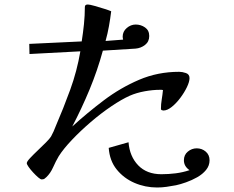

<svg xmlns="http://www.w3.org/2000/svg" viewBox="-20 -780 1040 853"><path d="M911 -68Q911 -44 895.5 -25Q880 -6 856 7.5Q832 21 806.5 30Q781 39 762 43Q741 47 720 50Q699 53 678 53Q625 53 577.5 32.5Q530 12 498.5 -27Q467 -66 463 -123L551 -148Q556 -85 594 -45.5Q632 -6 697 -6Q729 -6 760.5 -10Q792 -14 822 -24Q797 -41 797 -68Q797 -92 814.5 -106.5Q832 -121 854 -121Q877 -121 894 -106.5Q911 -92 911 -68ZM822 -433Q822 -417 810.5 -393Q799 -369 781 -345Q763 -321 743 -305Q723 -289 706 -289Q703 -289 699 -290.5Q695 -292 695 -296Q695 -317 698.5 -338Q702 -359 704 -380Q701 -381 697.5 -381Q694 -381 691 -381Q659 -381 623 -374.5Q587 -368 557 -355Q521 -339 475 -308Q429 -277 383.5 -238Q338 -199 300 -159Q262 -119 241 -86Q228 -64 216 -37Q204 -10 186 7Q181 12 177 14.5Q173 17 165 17Q160 17 149.5 8Q139 -1 127 -14Q115 -27 107 -38.5Q99 -50 99 -55Q99 -62 113.5 -77.5Q128 -93 147.5 -111.5Q167 -130 184 -147Q201 -164 207 -174Q213 -185 218 -196Q223 -207 227 -218Q262 -299 292 -381.5Q322 -464 337 -552L111 -540L110 -585L343 -596Q349 -634 353 -672.5Q357 -711 357 -749Q357 -760 370 -760Q378 -760 399.5 -754Q421 -748 443 -741Q465 -734 474 -730Q470 -697 464 -663.5Q458 -630 449 -598L527 -604Q525 -612 525 -617Q525 -640 543 -655.5Q561 -671 583 -671Q606 -671 624.5 -658Q643 -645 643 -620Q643 -595 624.5 -580.5Q606 -566 582 -564L437 -555Q413 -467 378 -382.5Q343 -298 301 -218Q368 -279 441.5 -334.5Q515 -390 598 -425.5Q681 -461 776 -461Q790 -461 806 -455.5Q822 -450 822 -433Z"/></svg>

Font: Kaisei Decol Medium
Style: Regular
Weight: 500
Designer: Font-Kai, 金井和夫
Foundry: KAZUO KANAI
Version: Version 5.003